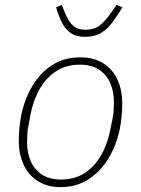

<svg xmlns="http://www.w3.org/2000/svg" viewBox="-20 -755 578 787"><path d="M227 12Q174 12 135.5 -12.5Q97 -37 77 -79.5Q57 -122 57 -176Q57 -204 59.5 -230.5Q62 -257 67 -282Q81 -350 113.5 -404Q146 -458 195 -489Q244 -520 310 -520Q364 -520 402.5 -496Q441 -472 461 -429.5Q481 -387 481 -332Q481 -305 478.5 -278Q476 -251 471 -226Q457 -159 424 -105Q391 -51 342 -19.5Q293 12 227 12ZM231 -19Q309 -19 361 -73.5Q413 -128 432 -223L442 -272Q445 -287 446 -303.5Q447 -320 447 -337Q447 -379 432 -414Q417 -449 386 -469.5Q355 -490 307 -490Q229 -490 176.5 -435.5Q124 -381 105 -285L96 -237Q93 -222 92 -205.5Q91 -189 91 -171Q91 -129 106 -94.5Q121 -60 152 -39.5Q183 -19 231 -19ZM329 -604Q292 -604 269.5 -620Q247 -636 233.5 -663Q220 -690 210 -725L233 -735L247 -701Q262 -665 280.5 -649Q299 -633 330 -633Q363 -633 385 -648Q407 -663 435 -702L458 -735L482 -725Q461 -691 440.5 -663Q420 -635 393.5 -619.5Q367 -604 329 -604Z"/></svg>

Font: IBM Plex Sans ExtraLight
Style: Italic
Weight: 250
Italic angle: -11.31°
Designer: Mike Abbink, Paul van der Laan, Pieter van Rosmalen
Foundry: Bold Monday
Version: Version 3.201